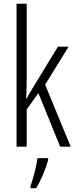

<svg xmlns="http://www.w3.org/2000/svg" viewBox="-20 -780 402 1021"><path d="M122 -372V-760H68V0H122V-198L184 -285L300 0H356L220 -330L345 -532H288L154 -312C142 -293 133 -277 121 -255H119C121 -295 122 -330 122 -372ZM236 71V61H179C175 101 155 174 142 210V221H172C199 178 223 118 236 71Z"/></svg>

Font: Noto Sans Lao Looped ExtraCondensed Light
Style: Regular
Weight: 300
Width: 2
Designer: Mark Frömberg, Ben Mitchell
Foundry: The Fontpad Ltd
Version: Version 1.002